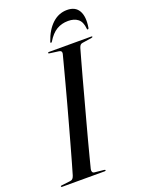

<svg xmlns="http://www.w3.org/2000/svg" viewBox="-171 -951 757 1024"><g transform="rotate(-20 207.5 -439.0)"><path d="M173.5 -37Q171.5 -28 174.2 -21.2Q177 -14.5 185.5 -13.5L239 -8Q242 -7.5 243.8 -6.5Q245.5 -5.5 245.5 -4Q245.5 -2 244 -1Q242.5 0 240 0H-2.5Q-5 0 -6.5 -1Q-8 -2 -8 -3.5Q-8 -6 -6.2 -7Q-4.5 -8 -2 -8L48.5 -14Q57.5 -15 62.8 -20.8Q68 -26.5 71.5 -37.5Q79 -63 90.5 -103.2Q102 -143.5 115.8 -193.2Q129.5 -243 144.8 -297.8Q160 -352.5 174.8 -407.2Q189.5 -462 202.8 -511.5Q216 -561 226.5 -601Q237 -641 243.5 -666Q245 -675 241.2 -679.5Q237.5 -684 229.5 -685L178 -692Q173.5 -692.5 172.5 -693.5Q171.5 -694.5 171.5 -696.5Q171.5 -698 173 -699Q174.5 -700 177 -700H418.5Q421 -700 422 -699.2Q423 -698.5 423 -697Q423 -695.5 421.8 -694.5Q420.5 -693.5 416 -692.5L361.5 -684Q355 -683 350.2 -678.5Q345.5 -674 342 -662.5Q335 -638 323.8 -597.8Q312.5 -557.5 299 -507.8Q285.5 -458 270.8 -403.2Q256 -348.5 241.2 -294Q226.5 -239.5 213.2 -189.8Q200 -140 189.8 -100.5Q179.5 -61 173.5 -37ZM329.5 -820.5Q292 -820.5 263.2 -803Q234.5 -785.5 211.5 -747Q209.5 -744 208 -743Q206.5 -742 205 -742Q203 -742 202.2 -743.8Q201.5 -745.5 203 -749.5Q223.5 -810 260 -843.8Q296.5 -877.5 344 -877.5Q391 -877.5 410.2 -843.8Q429.5 -810 419.5 -749.5Q419 -745.5 417.2 -743.8Q415.5 -742 413.5 -742Q412 -742 410.8 -743Q409.5 -744 409.5 -747Q406 -787 385 -803.8Q364 -820.5 329.5 -820.5Z"/></g></svg>

Font: Fraunces 120pt
Style: Italic
Weight: 400
Italic angle: -16°
Version: Version 1.000;[b76b70a41]